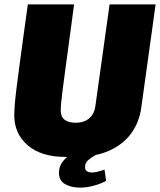

<svg xmlns="http://www.w3.org/2000/svg" viewBox="-20 -706 730 876"><path d="M280 10Q168 10 106.5 -43Q45 -96 45 -181Q45 -194 46 -208.5Q47 -223 48.5 -242.5Q50 -262 53.5 -288.5Q57 -315 61.5 -351Q66 -387 72.5 -435Q79 -483 87.5 -545Q96 -607 107 -686H318Q303 -574 292.5 -495.5Q282 -417 275 -365.5Q268 -314 264 -282Q260 -250 258.5 -232Q257 -214 257 -203Q257 -173 275 -159.5Q293 -146 324 -146Q365 -146 388 -167Q411 -188 415 -221L480 -686H690L625 -218Q616 -149 579 -98Q542 -47 478 -18.5Q414 10 323 10ZM345 150Q305 150 277 134Q249 118 249 83Q249 54 264.5 33.5Q280 13 300 0H418Q397 12 382.5 24.5Q368 37 368 57Q368 70 377 75.5Q386 81 399 81Q412 81 427.5 77Q443 73 457 68L464 119Q439 133 407 141.5Q375 150 345 150Z"/></svg>

Font: Chivo Medium Black
Style: Italic
Weight: 900
Italic angle: -8.05°
Version: Version 2.002